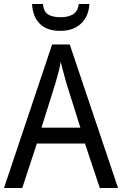

<svg xmlns="http://www.w3.org/2000/svg" viewBox="-20 -938 610 958"><path d="M478 0 404 -222H164L91 0H0L240 -716H328L569 0ZM311 -524Q308 -535 302.5 -555Q297 -575 291.5 -595.5Q286 -616 283 -629Q278 -601 270.5 -573Q263 -545 257 -524L187 -301H381ZM426 -918Q423 -858 385 -821Q347 -784 281 -784Q214 -784 178.5 -819.5Q143 -855 140 -918H194Q198 -879 220.5 -865.5Q243 -852 283 -852Q319 -852 343.5 -866Q368 -880 373 -918Z"/></svg>

Font: Noto Sans Thai SemCond
Style: Regular
Weight: 400
Width: 4
Designer: Monotype Design Team
Foundry: Monotype Imaging Inc.
Version: Version 2.002; ttfautohint (v1.8.4.7-5d5b)